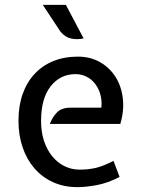

<svg xmlns="http://www.w3.org/2000/svg" viewBox="-20 -760 584 790"><path d="M397 -317Q400 -346 393 -371Q386 -396 371.5 -415Q357 -434 336 -444.5Q315 -455 291 -455Q228 -455 188.5 -405Q149 -355 149 -262Q149 -217 161 -180.5Q173 -144 194.5 -117.5Q216 -91 245 -76.5Q274 -62 308 -62Q343 -62 373.5 -69Q404 -76 447 -98L472 -32Q424 -7 379 1.5Q334 10 298 10Q243 10 198 -10.5Q153 -31 121.5 -67.5Q90 -104 73 -154Q56 -204 56 -263Q56 -324 73 -372.5Q90 -421 122 -455.5Q154 -490 199 -508.5Q244 -527 301 -527Q352 -527 392 -504Q432 -481 456 -442.5Q480 -404 485.5 -354Q491 -304 475 -250H185Q196 -279 215 -298Q234 -317 270 -317ZM156 -740H251L324 -602Q298 -596 272.5 -601.5Q247 -607 228 -631Z"/></svg>

Font: Expletus Sans
Style: Regular
Weight: 400
Designer: Jasper de Waard
Foundry: Designtown
Version: Version 7.028